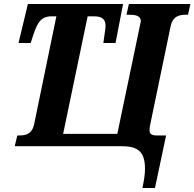

<svg xmlns="http://www.w3.org/2000/svg" viewBox="-20 -734 976 964"><path d="M695 210H758L814 -54H767C740 -54 731 -62 731 -80C731 -94 733 -103 737 -122L836 -599C846 -653 880 -660 914 -660H924L936 -714H627L615 -660H628C658 -660 687 -656 687 -628C687 -622 683 -611 680 -593L569 -62H297L420 -652H453C494 -652 510 -636 510 -604C510 -590 502 -546 499 -518H560L598 -714H120L73 -518H134L148 -561C168 -621 187 -652 238 -652H263L152 -113C142 -61 110 -54 78 -54H67L54 0H587C661 0 708 17 708 113C708 143 703 172 695 210Z"/></svg>

Font: Noto Serif Condensed Extra
Style: Italic
Weight: 800
Width: 3
Italic angle: -12°
Designer: Monotype Design Team
Foundry: Monotype Imaging Inc.
Version: Version 1.901